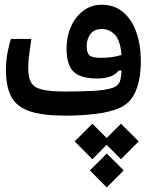

<svg xmlns="http://www.w3.org/2000/svg" viewBox="-20 -491 626 820"><path d="M258.3 2.9Q163.6 2.9 108.2 -15.4Q52.7 -33.7 29.1 -76.4Q5.4 -119.1 5.4 -192.4Q5.4 -230 12.2 -266.4Q19 -302.7 26.9 -324.7H113.8Q106.9 -278.8 103.8 -252Q100.6 -225.1 100.6 -198.7Q100.6 -160.6 112.5 -139.2Q124.5 -117.7 158.4 -108.9Q192.4 -100.1 258.3 -100.1Q314.5 -100.1 369.6 -102.5Q424.8 -105 456.1 -114.3Q477.5 -120.6 487.3 -134Q497.1 -147.5 499 -189.9L486.3 -189.5Q475.6 -174.3 453.1 -165Q430.7 -155.8 393.1 -155.8Q324.7 -155.8 294.4 -184.6Q264.2 -213.4 264.2 -284.2Q264.2 -334.5 283 -377Q301.8 -419.4 335.7 -445.1Q369.6 -470.7 414.6 -470.7Q468.8 -470.7 505.9 -439.2Q543 -407.7 562.3 -353.3Q581.5 -298.8 581.5 -230Q581.5 -154.8 559.6 -101.8Q537.6 -48.8 485.8 -27.8Q445.3 -11.2 384.5 -4.2Q323.7 2.9 258.3 2.9ZM499 -256.3Q494.1 -317.4 470.9 -342.3Q447.8 -367.2 415 -367.2Q382.3 -367.2 366.2 -345.5Q350.1 -323.7 350.1 -294.9Q350.1 -267.1 361.1 -255.6Q372.1 -244.1 409.2 -244.1Q437.5 -244.1 458 -247.1Q478.5 -250 499 -256.3ZM496.6 37.6 572.3 112.8 496.6 189 435.5 127.4 374.5 189 298.8 112.8 374.5 37.6 435.5 98.6ZM436 164.6 508.3 236.8 436 309.6 363.8 236.8Z"/></svg>

Font: CaskaydiaMono NF
Style: Regular
Weight: 400
Designer: Aaron Bell
Foundry: Saja Typeworks
Version: Version 2111.001; ttfautohint (v1.8.4);Nerd Fonts 3.1.1